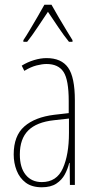

<svg xmlns="http://www.w3.org/2000/svg" viewBox="-20 -783 406 813"><path d="M177 -537Q240 -537 268.5 -496.5Q297 -456 297 -358V0H276L275 -93H273Q267 -68 254.5 -44.5Q242 -21 218.5 -5.5Q195 10 157 10Q115 10 89 -9.5Q63 -29 50.5 -61Q38 -93 38 -129Q38 -208 83 -247.5Q128 -287 210 -297L271 -304V-355Q271 -445 249 -478.5Q227 -512 177 -512Q159 -512 135 -506Q111 -500 83 -483L72 -505Q96 -520 124 -528.5Q152 -537 177 -537ZM209 -274Q135 -266 99.5 -230.5Q64 -195 64 -129Q64 -73 89 -42.5Q114 -12 157 -12Q220 -12 246 -70Q272 -128 272 -220V-281ZM198 -763Q211 -740 229.5 -708Q248 -676 264.5 -649.5Q281 -623 287 -613V-606H272Q251 -632 227 -667.5Q203 -703 183 -733Q164 -705 139.5 -668Q115 -631 95 -606H79V-613Q90 -629 106 -656Q122 -683 139 -712Q156 -741 168 -763Z"/></svg>

Font: Noto Sans Khmer ExtraCondensed Thin
Style: Regular
Weight: 250
Width: 2
Designer: Danh Hong and the Monotype Design Team
Foundry: Monotype Imaging Inc.
Version: Version 2.004